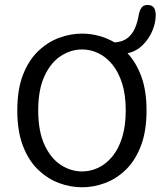

<svg xmlns="http://www.w3.org/2000/svg" viewBox="-20 -764 678 794"><path d="M319.5 10.5Q271.5 10.5 224.2 -7Q177 -24.5 137.8 -62Q98.5 -99.5 75 -160.2Q51.5 -221 51.5 -307.5Q51.5 -394 75 -454.5Q98.5 -515 137.8 -552.5Q177 -590 224.2 -607.5Q271.5 -625 319.5 -625Q353.5 -625 388 -616Q422.5 -607 454 -588.5Q488.5 -591 508.5 -607.5Q528.5 -624 539 -649.5Q549.5 -675 554 -703.5Q557.5 -721.5 565.5 -732.5Q573.5 -743.5 590 -743.5Q607.5 -743.5 615.8 -733Q624 -722.5 624 -701.5Q624 -669.5 609.8 -636Q595.5 -602.5 569.5 -577Q543.5 -551.5 507.5 -543.5Q543 -506 564.5 -447.5Q586 -389 586 -307.5Q586 -221 562.5 -160.2Q539 -99.5 500.2 -62Q461.5 -24.5 414.2 -7Q367 10.5 319.5 10.5ZM138 -307.5Q138 -221.5 163.8 -165.5Q189.5 -109.5 231.2 -82.2Q273 -55 319.5 -55Q354 -55 386.2 -70.2Q418.5 -85.5 444.2 -116.5Q470 -147.5 485 -195.2Q500 -243 500 -307.5Q500 -372 485 -419.2Q470 -466.5 444.2 -497.8Q418.5 -529 386.2 -544.2Q354 -559.5 319.5 -559.5Q273 -559.5 231.2 -532.2Q189.5 -505 163.8 -449Q138 -393 138 -307.5Z"/></svg>

Font: Sono
Style: Regular
Weight: 400
Designer: Tyler Finck
Foundry: Tyler Finck
Version: Version 2.112